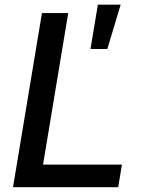

<svg xmlns="http://www.w3.org/2000/svg" viewBox="-20 -782 604 802"><path d="M34.4 0H473.7L489.3 -94.5H159.8L264.9 -727.3H155.2ZM358 -577.4H428.3L484 -762.4H388.8Z"/></svg>

Font: Magic Ui Pro Medium
Style: Italic
Weight: 500
Italic angle: -9.39999°
Designer: Stefan Endress, Andreas Faust
Version: Version 1.000;FEAKit 1.0